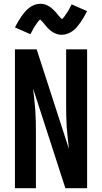

<svg xmlns="http://www.w3.org/2000/svg" viewBox="-20 -996 540 1016"><path d="M59 0V-735H174L345 -207Q342 -236 338.5 -265Q335 -294 333 -323.5Q331 -353 330.5 -382.5Q330 -412 330 -441V-735H441V0H326L155 -528Q158 -499 161.5 -470Q165 -441 167 -411.5Q169 -382 169.5 -352.5Q170 -323 170 -294V0ZM307 -812Q302 -812 297.5 -812.5Q293 -813 288.5 -814Q284 -815 279.5 -816.5Q275 -818 270.5 -820Q266 -822 262 -824.5Q258 -827 254 -829.5Q250 -832 246.5 -835Q243 -838 239 -841.5Q235 -845 232 -848.5Q229 -852 226 -855.5Q223 -859 220.5 -861.5Q218 -864 214.5 -869Q211 -874 207 -878Q203 -882 200 -885.5Q197 -889 193 -892.5Q189 -896 189 -897H196Q196 -896 193 -893.5Q190 -891 186.5 -887.5Q183 -884 182 -882.5Q181 -881 179.5 -879Q178 -877 176.5 -875Q175 -873 173.5 -870.5Q172 -868 170 -865.5Q168 -863 166 -860Q164 -857 162 -853.5Q160 -850 158 -846.5Q156 -843 154 -839.5Q152 -836 150 -832Q148 -828 145.5 -823.5Q143 -819 141 -815L59 -851Q68 -869 77 -884Q86 -899 94.5 -911Q103 -923 112 -933.5Q121 -944 133.5 -954Q146 -964 161.5 -970Q177 -976 193 -976Q198 -976 202.5 -975.5Q207 -975 211.5 -974Q216 -973 220.5 -971.5Q225 -970 229.5 -968Q234 -966 238 -963.5Q242 -961 246 -958.5Q250 -956 253.5 -952.5Q257 -949 261 -945.5Q265 -942 268 -939Q271 -936 274 -932.5Q277 -929 279.5 -926.5Q282 -924 285.5 -919Q289 -914 293 -910Q297 -906 300 -902.5Q303 -899 307 -895.5Q311 -892 311 -891H304Q304 -892 307 -894Q310 -896 313.5 -900Q317 -904 318 -905.5Q319 -907 320.5 -908.5Q322 -910 323.5 -912.5Q325 -915 326.5 -917.5Q328 -920 330 -922.5Q332 -925 334 -928Q336 -931 338 -934Q340 -937 342 -940.5Q344 -944 346 -948Q348 -952 350 -956Q352 -960 354.5 -964Q357 -968 359 -973L441 -937Q432 -919 423 -904Q414 -889 405.5 -877Q397 -865 388 -854Q379 -843 366.5 -833.5Q354 -824 338.5 -818Q323 -812 307 -812Z"/></svg>

Font: Moesevka
Style: Bold
Weight: 700
Monospace: yes
Designer: Belleve Invis
Foundry: Belleve Invis
Version: Version 32.5.0; ttfautohint (v1.8.4)